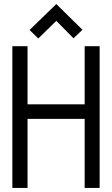

<svg xmlns="http://www.w3.org/2000/svg" viewBox="-20 -928 555 948"><path d="M387 -781 258 -908 126 -780 169 -738 258 -825 343 -739ZM398 -413H116V-700H41V0H116V-341H398V0H472V-700H398Z"/></svg>

Font: Advent Pro Medium
Style: Regular
Weight: 500
Designer: VivaRado, Andreas Kalpakidis
Foundry: VivaRado, Andreas Kalpakidis
Version: Version 3.000